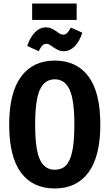

<svg xmlns="http://www.w3.org/2000/svg" viewBox="-20 -1051 620 1087"><path d="M548 -346Q548 -166 481 -75Q414 16 290 16Q165 16 98.5 -74Q32 -164 32 -346Q32 -525 99 -616.5Q166 -708 290 -708Q414 -708 481 -618Q548 -528 548 -346ZM179 -346Q179 -205 206 -147.5Q233 -90 290 -90Q329 -90 353 -114Q377 -138 389 -194Q401 -250 401 -346Q401 -485 374 -543.5Q347 -602 290 -602Q233 -602 206 -543.5Q179 -485 179 -346ZM278 -786Q267 -795 259 -799Q251 -803 243 -803Q229 -803 220 -793.5Q211 -784 199 -761L134 -791Q150 -839 177.5 -867.5Q205 -896 240 -896Q258 -896 270.5 -890Q283 -884 302 -872Q313 -863 321 -859Q329 -855 338 -855Q351 -855 360.5 -864.5Q370 -874 381 -895L446 -866Q430 -816 402.5 -788.5Q375 -761 341 -761Q323 -761 309.5 -767.5Q296 -774 278 -786ZM414 -938H162V-1031H414Z"/></svg>

Font: Fira Sans Extra Condensed SemiBold
Style: Regular
Weight: 600
Width: 1
Designer: Carrois Corporate & Edenspiekermann AG
Foundry: Carrois Corporate GbR & Edenspiekermann AG
Version: Version 4.203